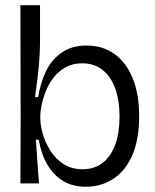

<svg xmlns="http://www.w3.org/2000/svg" viewBox="-20 -701 594 734"><path d="M308 13Q259 13 222.5 -8.5Q186 -30 162 -70Q138 -110 128 -167H117L129 0H58L59 -251L58 -681H133V-543Q133 -516 131 -482.5Q129 -449 124.5 -411Q120 -373 114 -330H126Q135 -387 157 -431Q179 -475 217.5 -501Q256 -527 311 -527Q372 -527 417 -495Q462 -463 487 -402.5Q512 -342 512 -257Q512 -167 485.5 -107Q459 -47 412.5 -17Q366 13 308 13ZM296 -54Q341 -54 372.5 -78.5Q404 -103 420.5 -148Q437 -193 437 -255Q437 -318 420 -364Q403 -410 371 -434.5Q339 -459 294 -459Q258 -459 230.5 -443.5Q203 -428 184.5 -404Q166 -380 155 -352Q144 -324 139 -299Q134 -274 134 -258V-249Q134 -223 143.5 -189.5Q153 -156 172.5 -125Q192 -94 222.5 -74Q253 -54 296 -54Z"/></svg>

Font: Bricolage Grotesque 72pt Light
Style: Regular
Weight: 300
Designer: Mathieu Triay
Foundry: Atelier Triay
Version: Version 1.001;gftools[0.9.33.dev8+g029e19f]